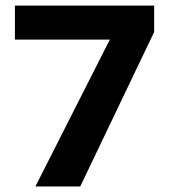

<svg xmlns="http://www.w3.org/2000/svg" viewBox="-20 -763 612 690"><path d="M107.3 -93 374.7 -620.7H33.6V-742.8H534V-647.9L268.4 -93Z"/></svg>

Font: Noto Sans Telugu UI
Style: Regular
Weight: 400
Designer: Jelle Bosma - Monotype Design Team
Foundry: Monotype Imaging Inc.
Version: Version 2.006